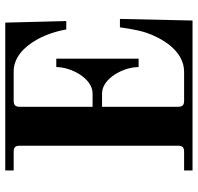

<svg xmlns="http://www.w3.org/2000/svg" viewBox="-31 -721 752 730"><g transform="rotate(-90 345.0 -356.0)"><path d="M62 0H632L638 -276H606C606 -276 598 -211 585 -174C566 -120 519 -32 437 -32H328C310 -32 304 -38 304 -56V-344H355C411 -344 455 -264 455 -205H487V-518H455C455 -460 411 -380 355 -380H304V-656C304 -674 310 -680 328 -680H438C490 -680 530 -643 558 -594C588 -544 598 -480 598 -480H630L624 -712H62V-680H132C150 -680 156 -674 156 -656V-56C156 -38 150 -32 132 -32H62Z"/></g></svg>

Font: Old Standard
Style: Bold
Weight: 700
Designer: Alexey Kryukov <alexios@thessalonica.org.ru>
Version: Version 2.0.2